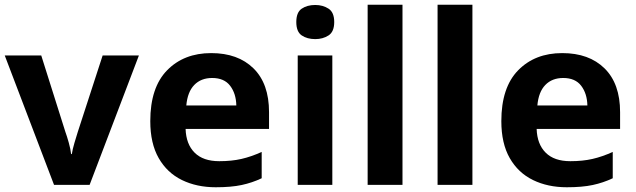

<svg xmlns="http://www.w3.org/2000/svg" viewBox="-20 -780 2682 810"><path d="M208 0 0 -546H154L256 -223Q262 -207 270 -178.5Q278 -150 280 -130H283Q286 -150 294 -177Q302 -204 308 -223L413 -546H566L358 0Z M871 -556Q984 -556 1049.5 -491.5Q1115 -427 1115 -307V-236H763Q765 -172 801 -136Q837 -100 905 -100Q957 -100 998.5 -109.5Q1040 -119 1084 -139V-28Q1044 -9 999.5 0.5Q955 10 890 10Q810 10 747.5 -20.5Q685 -51 649.5 -113Q614 -175 614 -269Q614 -411 685 -483.5Q756 -556 871 -556ZM875 -451Q828 -451 799.5 -421.5Q771 -392 766 -335H977Q976 -385 951 -418Q926 -451 875 -451Z M1310 -759Q1342 -759 1366 -743.5Q1390 -728 1390 -687Q1390 -646 1366 -630.5Q1342 -615 1310 -615Q1276 -615 1253 -630.5Q1230 -646 1230 -687Q1230 -728 1253 -743.5Q1276 -759 1310 -759ZM1382 -546V0H1236V-546Z M1678 0H1531V-760H1678Z M1973 0H1826V-760H1973Z M2352 -556Q2465 -556 2530.5 -491.5Q2596 -427 2596 -307V-236H2244Q2246 -172 2282 -136Q2318 -100 2386 -100Q2438 -100 2479.5 -109.5Q2521 -119 2565 -139V-28Q2525 -9 2480.5 0.5Q2436 10 2371 10Q2291 10 2228.5 -20.5Q2166 -51 2130.5 -113Q2095 -175 2095 -269Q2095 -411 2166 -483.5Q2237 -556 2352 -556ZM2356 -451Q2309 -451 2280.5 -421.5Q2252 -392 2247 -335H2458Q2457 -385 2432 -418Q2407 -451 2356 -451Z"/></svg>

Font: Noto Sans Syriac
Style: Bold
Weight: 700
Designer: Patrick Giasson and the Monotype Design Team
Foundry: Monotype Imaging Inc.
Version: Version 3.000; ttfautohint (v1.8.4.7-5d5b)